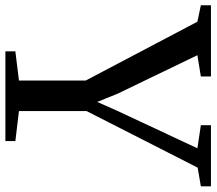

<svg xmlns="http://www.w3.org/2000/svg" viewBox="-78 -718 783 694"><g transform="rotate(90 313.0 -371.5)"><path d="M257.5 -49V-290.5L45 -694L-14.5 -706.5V-743H243V-706.5L166 -694L304.5 -407L335 -332L367.5 -405.5L502.5 -694L419 -706.5V-743H640V-706.5L572.5 -695L368 -293.5V-49L476.5 -36V0H152V-36Z"/></g></svg>

Font: Merriweather 72pt
Style: Regular
Weight: 400
Version: Version 2.100